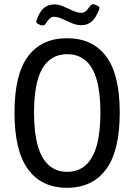

<svg xmlns="http://www.w3.org/2000/svg" viewBox="-20 -888 639 914"><path d="M299 6Q178 6 113.5 -82Q49 -170 49 -352Q49 -534 113.5 -620Q178 -706 299 -706Q420 -706 485 -620Q550 -534 550 -352Q550 -170 485 -82Q420 6 299 6ZM300 -70Q351 -70 386.5 -100.5Q422 -131 440 -193.5Q458 -256 458 -352Q458 -448 440 -509.5Q422 -571 386.5 -600.5Q351 -630 300 -630Q249 -630 213.5 -600.5Q178 -571 160 -509.5Q142 -448 142 -352Q142 -256 160 -193.5Q178 -131 213.5 -100.5Q249 -70 300 -70ZM173 -769 163 -773Q158 -775 155.5 -778Q153 -781 153 -785Q153 -791 156 -798Q171 -836 191 -851.5Q211 -867 239 -867Q260 -867 282.5 -857Q305 -847 327 -837Q349 -827 366 -827Q377 -827 385.5 -832.5Q394 -838 404 -853Q409 -861 414 -864.5Q419 -868 423 -868Q426 -868 428.5 -867.5Q431 -867 434 -865L441 -862Q448 -859 450.5 -857Q453 -855 453 -850Q453 -847 452 -844Q451 -841 449 -836Q434 -799 414 -783.5Q394 -768 367 -768Q345 -768 321.5 -778Q298 -788 276.5 -798Q255 -808 237 -808Q227 -808 219 -802Q211 -796 201 -781Q197 -773 193 -770Q189 -767 184 -767Q181 -767 178.5 -767.5Q176 -768 173 -769Z"/></svg>

Font: Asap Condensed VF Beta
Style: Regular
Weight: 400
Designer: Pablo Cosgaya
Foundry: Omnibus-Type
Version: Version 1.008